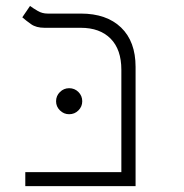

<svg xmlns="http://www.w3.org/2000/svg" viewBox="-20 -632 626 652"><path d="M65.9 0V-47.4H392.1V-395Q392.1 -463.9 355.7 -500.7Q319.3 -537.6 254.4 -537.6H131.3Q103 -537.6 85.7 -549.8Q68.4 -562 55.7 -573.2L82 -611.8Q93.3 -603.5 108.4 -594.7Q123.5 -585.9 141.6 -585.9H254.4Q341.8 -585.9 391.1 -538.6Q440.4 -491.2 440.4 -404.8V0ZM214.8 -244.1Q196.8 -244.1 183.6 -257.1Q170.4 -270 170.4 -288.1Q170.4 -306.6 183.6 -319.6Q196.8 -332.5 214.8 -332.5Q233.4 -332.5 246.3 -319.6Q259.3 -306.6 259.3 -288.1Q259.3 -270 246.3 -257.1Q233.4 -244.1 214.8 -244.1Z"/></svg>

Font: Cascadia Code ExtraLight
Style: Regular
Weight: 200
Monospace: yes
Designer: Aaron Bell
Foundry: Saja Typeworks
Version: Version 2407.024; ttfautohint (v1.8.4)